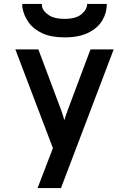

<svg xmlns="http://www.w3.org/2000/svg" viewBox="-20 -762 656 976"><path d="M171 194 249 -9 58 -511H175L292 -199Q296 -188 300 -175.5Q304 -163 307 -151Q311 -164 315 -176Q319 -188 323 -199L440 -511H558L290 194ZM308 -572Q239.5 -572 194.8 -593Q150 -614 125.5 -648.2Q101 -682.5 94 -723Q93.5 -727.5 93.2 -732.5Q93 -737.5 93 -742H193Q193 -737.5 193.2 -732.5Q193.5 -727.5 195 -723Q202.5 -701.5 230.2 -683.8Q258 -666 308 -666Q366.5 -666 394.8 -690.2Q423 -714.5 423 -742H523Q523 -696.5 499.8 -657.8Q476.5 -619 428.8 -595.5Q381 -572 308 -572Z"/></svg>

Font: Overpass Mono
Style: Bold
Weight: 700
Monospace: yes
Designer: Delve Withrington, Dave Bailey
Foundry: Delve Fonts LLC
Version: Version 4.000